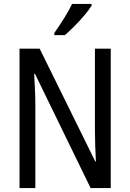

<svg xmlns="http://www.w3.org/2000/svg" viewBox="-20 -963 666 983"><path d="M547 0H444L159 -585H155Q157 -546 159 -505Q161 -464 161 -426V0H80V-714H183L468 -136H471Q469 -174 467.5 -216.5Q466 -259 466 -294V-714H547ZM449 -934Q436 -913 412 -884.5Q388 -856 360.5 -828.5Q333 -801 312 -783H258V-794Q284 -831 308.5 -870Q333 -909 349 -943H449Z"/></svg>

Font: Noto Sans Myanmar Condensed
Style: Regular
Weight: 400
Width: 3
Designer: Monotype Design Team
Foundry: Monotype Imaging Inc.
Version: Version 2.107; ttfautohint (v1.8.4.7-5d5b)